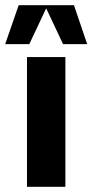

<svg xmlns="http://www.w3.org/2000/svg" viewBox="-50 -720 356 740"><path d="M202 0H54V-500H202ZM235 -700 286 -550H193L128 -688L63 -550H-30L22 -700Z"/></svg>

Font: Fivo Sans Modern
Style: Regular
Weight: 700
Designer: Alexander Slobzheninov
Foundry: Alexander Slobzheninov
Version: 1.0